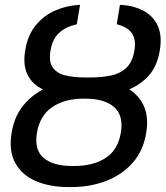

<svg xmlns="http://www.w3.org/2000/svg" viewBox="-20 -757 679 787"><path d="M334 -431.6H345.7Q420.9 -431.6 477.5 -408Q534.2 -384.3 562.5 -336.4Q590.8 -288.6 580.1 -217.3Q568.8 -141.1 524.7 -90.8Q480.5 -40.5 415 -15.4Q349.6 9.8 272 9.8H260.3Q184.6 9.8 127.4 -14.6Q70.3 -39.1 42.7 -88.6Q15.1 -138.2 27.8 -213.4Q39.6 -286.1 83.7 -334.5Q127.9 -382.8 193.1 -407.2Q258.3 -431.6 334 -431.6ZM332.5 -352.5H320.8Q244.6 -352.5 193.8 -317.9Q143.1 -283.2 131.3 -211.9Q120.1 -142.6 158.9 -109.6Q197.8 -76.7 274.4 -76.7H286.1Q362.3 -76.7 413.1 -109.6Q463.9 -142.6 475.6 -214.4Q486.8 -284.7 447 -318.6Q407.2 -352.5 332.5 -352.5ZM330.1 -439.5H350.1Q396 -439.5 434.1 -447.3Q472.2 -455.1 497.8 -479Q523.4 -502.9 531.2 -551.3Q538.1 -595.7 520.3 -621.1Q502.4 -646.5 458.5 -657.7L471.7 -737.3Q525.4 -734.9 565.9 -714.1Q606.4 -693.4 625.7 -653.3Q645 -613.3 635.3 -551.8Q623.5 -478 579.8 -436.5Q536.1 -395 472.7 -377.7Q409.2 -360.4 337.4 -360.4H316.9Q263.2 -360.4 216.6 -369.9Q169.9 -379.4 137 -401.1Q104 -422.9 89.1 -459.7Q74.2 -496.6 83.5 -551.8Q93.8 -613.3 126.5 -653.3Q159.2 -693.4 206.8 -714.1Q254.4 -734.9 308.1 -737.3L294.9 -657.7Q248.5 -647 221.7 -621.8Q194.8 -596.7 187 -549.8Q179.2 -502.4 197.3 -478.8Q215.3 -455.1 250.5 -447.3Q285.6 -439.5 330.1 -439.5Z"/></svg>

Font: Inter 17pt
Style: Italic
Weight: 400
Italic angle: -9.3988°
Version: Version 4.001;git-66647c0bb